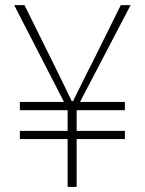

<svg xmlns="http://www.w3.org/2000/svg" viewBox="-20 -724 561 744"><path d="M242 0H277V-185H464V-217H277V-297H464V-329H290L486 -704H448L339 -484C313 -435 291 -387 263 -332H258C232 -387 208 -435 184 -484L75 -704H35L228 -329H57V-297H242V-217H57V-185H242Z"/></svg>

Font: Harano Aji Gothic KR ExtraLight
Style: Regular
Weight: 250
Foundry: Masamichi Hosoda
Version: HaranoAjiGothicKR-ExtraLight version 20220220;ttx 4.29.1